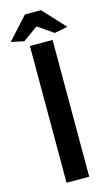

<svg xmlns="http://www.w3.org/2000/svg" viewBox="-139 -938 569 986"><g transform="rotate(-15 146.0 -445.0)"><path d="M85.5 0V-727H206V0ZM64 -758 -4 -772.5 102.5 -890H188L296.5 -772.5L226.5 -758.5L144.5 -815.5Z"/></g></svg>

Font: Expletus Sans SemiBold
Style: Regular
Weight: 600
Version: Version 7.500